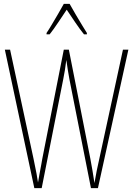

<svg xmlns="http://www.w3.org/2000/svg" viewBox="-20 -970 687 990"><path d="M642 -714 485 0H449L338 -561Q333 -588 330 -607.5Q327 -627 322 -661Q318 -627 314.5 -607.5Q311 -588 306 -561L195 0H157L5 -714H32L153 -151Q163 -105 168.5 -74Q174 -43 176 -29Q180 -52 184.5 -77Q189 -102 193 -122.5Q197 -143 198 -151L309 -714H335L446 -151Q453 -115 457 -89.5Q461 -64 467 -26Q473 -61 479 -91Q485 -121 492 -151L614 -714ZM339 -950Q352 -927 370.5 -895Q389 -863 405.5 -836.5Q422 -810 428 -800V-793H413Q392 -819 368 -854.5Q344 -890 324 -920Q305 -892 280.5 -855Q256 -818 236 -793H220V-800Q231 -816 247 -843Q263 -870 280 -899Q297 -928 309 -950Z"/></svg>

Font: Noto Sans Thai ExtCond Thin
Style: Regular
Weight: 100
Width: 2
Designer: Monotype Design Team
Foundry: Monotype Imaging Inc.
Version: Version 2.002; ttfautohint (v1.8.4.7-5d5b)